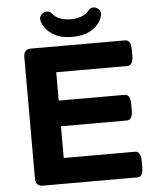

<svg xmlns="http://www.w3.org/2000/svg" viewBox="-59 -929 756 977"><g transform="rotate(-5 319.0 -440.5)"><path d="M120 0Q83 0 83 -40V-660Q83 -700 120 -700H601Q631 -700 631 -650V-619Q631 -569 601 -569H238V-424H575Q604 -424 604 -374V-343Q604 -293 575 -293H238V-131H602Q632 -131 632 -81V-50Q632 0 602 0ZM335 -741Q281 -741 247 -759.5Q213 -778 196.5 -803Q180 -828 180 -847Q180 -861 192 -871Q204 -881 217 -881Q225 -881 231.5 -877.5Q238 -874 247 -863Q262 -846 286 -838.5Q310 -831 336 -831Q365 -831 389.5 -840Q414 -849 426 -865Q438 -881 454 -881Q468 -881 479.5 -871Q491 -861 491 -847Q491 -828 475 -803Q459 -778 424.5 -759.5Q390 -741 335 -741Z"/></g></svg>

Font: Asap Expanded
Style: Bold
Weight: 700
Width: 7
Designer: Pablo Cosgaya
Foundry: Omnibus-Type
Version: Version 3.001; ttfautohint (v1.8.4.7-5d5b)